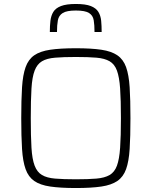

<svg xmlns="http://www.w3.org/2000/svg" viewBox="-20 -939 764 967"><path d="M362 8Q284 8 233 0.5Q182 -7 152.5 -27.5Q123 -48 109 -87Q95 -126 91 -188.5Q87 -251 87 -344Q87 -437 91 -499.5Q95 -562 109 -601Q123 -640 152.5 -660.5Q182 -681 233 -688.5Q284 -696 362 -696Q440 -696 490.5 -688.5Q541 -681 571 -660.5Q601 -640 615 -601Q629 -562 633 -499.5Q637 -437 637 -344Q637 -251 633 -188.5Q629 -126 615 -87Q601 -48 571 -27.5Q541 -7 490.5 0.5Q440 8 362 8ZM362 -36Q424 -36 465.5 -39.5Q507 -43 532 -57.5Q557 -72 569 -104.5Q581 -137 585 -195Q589 -253 589 -344Q589 -435 585 -493Q581 -551 569 -583.5Q557 -616 532 -630.5Q507 -645 466 -648.5Q425 -652 362 -652Q299 -652 257.5 -648.5Q216 -645 191.5 -630.5Q167 -616 154.5 -583.5Q142 -551 138.5 -493Q135 -435 135 -344Q135 -253 138.5 -195Q142 -137 154.5 -104.5Q167 -72 191.5 -57.5Q216 -43 257.5 -39.5Q299 -36 362 -36ZM362 -919Q411 -919 437.5 -908.5Q464 -898 475.5 -879Q487 -860 489.5 -834.5Q492 -809 492 -778H456Q456 -813 452 -837Q448 -861 428.5 -873.5Q409 -886 362 -886Q316 -886 296 -873.5Q276 -861 271.5 -837Q267 -813 267 -778H231Q231 -809 234 -834.5Q237 -860 248.5 -879Q260 -898 287 -908.5Q314 -919 362 -919Z"/></svg>

Font: Saira ExtraLight
Style: Regular
Weight: 200
Designer: Hector Gatti with collaboration of the Omnibus-Type team
Foundry: Omnibus-Type
Version: Version 1.100; ttfautohint (v1.8.3)